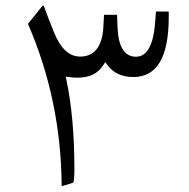

<svg xmlns="http://www.w3.org/2000/svg" viewBox="-20 -666 672 684"><path d="M216.3 -382.8Q245.1 -247.1 245.1 -61Q245.1 -26.9 241.2 -15.6Q233.9 -12.2 199.7 -2.9Q197.8 -308.6 79.6 -581.1L128.9 -642.1Q129.9 -643.1 131.1 -644.3Q132.3 -645.5 133.1 -646Q133.8 -646.5 133.8 -646.5Q136.2 -645 138.2 -639.2Q144.5 -621.1 153.1 -599.1Q161.6 -577.1 172.4 -550.8Q207 -464.4 265.6 -464.4Q303.7 -464.4 324.5 -491Q345.2 -517.6 348.1 -567.9L350.6 -613.3H397L398.9 -565.4Q403.8 -463.9 464.8 -463.9Q485.4 -463.9 499.5 -478.8Q513.7 -493.7 521.7 -520.5Q529.8 -547.4 532.7 -586.9L535.6 -625H581.1V-604.5Q581.1 -391.6 455.1 -391.6Q393.1 -391.6 361.3 -436L355 -444.8L349.1 -435.5Q333.5 -411.1 310.5 -400.1Q287.6 -389.2 254.9 -389.2Q241.2 -389.2 224.6 -391.6L214.4 -393.1Z"/></svg>

Font: Sahel Light FD
Style: Light-FD
Weight: 300
Foundry: Saber Rastikerdar (saber.rastikerdar@gmail.com)
Version: Version 3.3.0